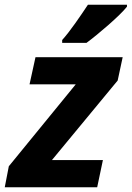

<svg xmlns="http://www.w3.org/2000/svg" viewBox="-43 -786 553 806"><path d="M-23 0 -6 -88 275 -432H81L106 -546H472L451 -448L175 -114H389L365 0ZM218 -606V-618Q243 -646 273 -688.5Q303 -731 326 -766H490V-758Q479 -744 458.5 -724Q438 -704 413 -682Q388 -660 363.5 -640Q339 -620 320 -606Z"/></svg>

Font: BC Sans
Style: Bold Italic
Weight: 700
Italic angle: -12°
Designer: Monotype Design Team
Province of B.C.
Foundry: Monotype Imaging Inc.
Version: Version 2.000;GOOG;noto-source:20170915:90ef993387c0